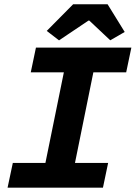

<svg xmlns="http://www.w3.org/2000/svg" viewBox="-20 -873 640 893"><path d="M15.2 0H458.8L482.9 -115.1H328.7L414.2 -536.6H566.9L591 -651.7H147.2L123.1 -536.6H277L191.2 -115.1H39.6L15.2 0ZM254.5 -685.3 391.4 -777.2H395.4L492.8 -685.6L560 -724.3L480.4 -853.2H320.2L197.4 -729.2L254.5 -685.3Z"/></svg>

Font: Source Code Variable
Style: Italic
Weight: 400
Italic angle: -11°
Monospace: yes
Designer: Paul D. Hunt, Teo Tuominen
Foundry: Adobe Systems Incorporated
Version: Version 1.005;PS 1.0;hotconv 16.6.54;makeotf.lib2.5.65590